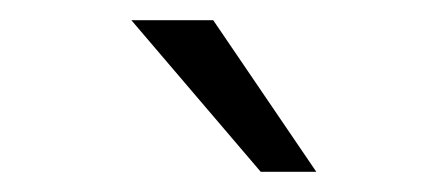

<svg xmlns="http://www.w3.org/2000/svg" viewBox="-20 -818 440 190"><path d="M293 -648H238L110 -798H191Z"/></svg>

Font: Hind Siliguri Light
Style: Regular
Weight: 300
Designer: Jyotish Sonowal
Foundry: Indian Type Foundry
Version: Version 1.001;PS 1.0;hotconv 1.0.86;makeotf.lib2.5.63406; tt